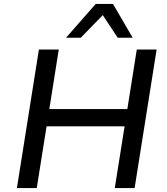

<svg xmlns="http://www.w3.org/2000/svg" viewBox="-20 -957 851 977"><path d="M66 0 178 -705H279L231 -402H628L676 -705H777L665 0H564L614 -314H217L167 0ZM316 -765 467 -937H555L655 -765H579L503 -880L391 -765Z"/></svg>

Font: Nunito Sans 7pt Medium
Style: Italic
Weight: 500
Italic angle: -9°
Designer: Vernon Adams
Foundry: Vernon Adams
Version: Version 3.101;gftools[0.9.27]